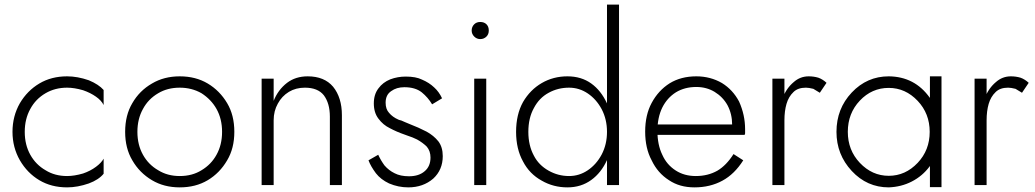

<svg xmlns="http://www.w3.org/2000/svg" viewBox="-20 -800 4476 830"><path d="M111 -131Q87 -174 87 -230Q87 -286 111 -329Q134 -372 177 -397Q218 -421 270 -421Q301 -421 339 -410Q371 -399 395 -382Q418 -366 428 -346V-411Q407 -435 364 -453Q315 -470 270 -470Q202 -470 150 -439Q98 -408 66 -354Q34 -298 34 -230Q34 -163 66 -107Q98 -52 150 -21Q202 10 270 10Q315 10 364 -7Q407 -23 428 -49V-114Q418 -96 395 -79Q371 -61 339 -50Q301 -39 270 -39Q217 -39 177 -64Q135 -88 111 -131Z M521 -230Q521 -159 552 -107Q583 -53 637 -21Q689 10 757 10Q826 10 878 -21Q930 -52 962 -107Q993 -159 993 -230Q993 -302 962 -354Q930 -408 878 -439Q826 -470 757 -470Q689 -470 637 -439Q583 -408 552 -354Q521 -302 521 -230ZM598 -131Q574 -174 574 -230Q574 -286 598 -329Q621 -372 664 -397Q704 -421 757 -421Q809 -421 851 -397Q893 -370 916 -329Q940 -286 940 -230Q940 -174 916 -131Q893 -89 851 -64Q811 -39 757 -39Q704 -39 664 -64Q622 -88 598 -131Z M1406 -296V0H1458V-302Q1458 -378 1420 -425Q1382 -470 1310 -470Q1258 -470 1221 -442Q1182 -412 1163 -364V-460H1111V0H1163V-280Q1163 -320 1181 -352Q1198 -384 1229 -403Q1259 -421 1298 -421Q1354 -421 1380 -388Q1406 -353 1406 -296Z M1615 -131 1573 -107Q1582 -82 1605 -51Q1626 -24 1662 -7Q1702 10 1745 10Q1809 10 1853 -28Q1894 -66 1894 -125Q1894 -164 1875 -189Q1855 -214 1824 -231Q1787 -250 1755 -262Q1748 -265 1731 -272Q1729 -273 1715 -279Q1703 -282 1702 -283Q1677 -294 1662 -312Q1647 -328 1647 -356Q1647 -390 1671 -406Q1694 -423 1728 -423Q1775 -423 1803 -401Q1830 -379 1848 -349L1891 -375Q1878 -403 1857 -422Q1835 -443 1804 -456Q1778 -469 1734 -469Q1699 -469 1667 -457Q1635 -444 1616 -418Q1596 -392 1596 -353Q1596 -313 1616 -287Q1636 -260 1665 -246Q1695 -230 1727 -219Q1729 -218 1742 -213.5Q1755 -209 1763 -206Q1782 -198 1783 -197Q1808 -183 1825 -166Q1841 -147 1841 -119Q1841 -81 1816 -60Q1791 -38 1748 -38Q1711 -38 1686 -51Q1661 -63 1642 -85Q1626 -107 1615 -131Z M2019 -668Q2019 -653 2030 -642Q2041 -631 2056 -631Q2072 -631 2083 -642Q2093 -652 2093 -668Q2093 -685 2083 -695Q2073 -705 2056 -705Q2040 -705 2030 -695Q2019 -684 2019 -668ZM2030 -460V0H2082V-460Z M2604 -780V0H2656V-780ZM2211 -230Q2211 -156 2241 -102Q2269 -48 2322 -19Q2372 10 2433 10Q2492 10 2536 -22Q2579 -53 2604 -108Q2628 -162 2628 -230Q2628 -299 2604 -353Q2578 -409 2536 -439Q2493 -470 2433 -470Q2372 -470 2322 -441Q2272 -412 2241 -359Q2211 -305 2211 -230ZM2264 -230Q2264 -290 2288 -333Q2311 -377 2352 -399Q2392 -421 2440 -421Q2484 -421 2521 -396Q2558 -371 2581 -328Q2604 -284 2604 -230Q2604 -176 2581 -132Q2558 -89 2521 -64Q2484 -39 2440 -39Q2393 -39 2352 -62Q2309 -86 2288 -127Q2264 -171 2264 -230Z M2982 10Q3050 10 3103 -19Q3155 -47 3193 -107L3151 -134Q3120 -85 3081 -62Q3040 -39 2988 -39Q2938 -39 2901 -63Q2862 -88 2843 -131Q2822 -174 2822 -234Q2822 -292 2843 -335Q2864 -377 2902 -401Q2940 -424 2990 -424Q3034 -424 3069 -403Q3105 -381 3125 -345Q3145 -307 3145 -261L3144 -259V-253Q3143 -250 3143 -245Q3141 -243 3140 -237L3138 -231L3160 -262H2802V-217H3199L3201 -223V-229V-242Q3201 -303 3175 -361Q3148 -412 3101 -441Q3051 -470 2990 -470Q2924 -470 2875 -440Q2826 -409 2797 -355Q2769 -303 2769 -231Q2769 -159 2797 -107Q2823 -52 2872 -21Q2918 10 2982 10Z M3371 -460H3319V0H3371ZM3524 -399 3553 -442Q3537 -457 3518 -464Q3498 -470 3476 -470Q3439 -470 3411 -445Q3380 -419 3364 -378Q3347 -329 3347 -280H3371Q3371 -320 3380 -351Q3389 -382 3410 -402Q3429 -421 3464 -421Q3476 -421 3496 -416Q3498 -415 3524 -399Z M3999 -81 4000 -83V9H4050V-470H4000V-377L3999 -378Q3934 -469 3822 -470Q3728 -470 3662 -400Q3596 -330 3596 -230Q3596 -132 3662 -61Q3728 10 3822 10Q3876 8 3921 -15Q3968 -39 3999 -81ZM3947 -96Q3894 -40 3822 -40Q3750 -40 3697 -96Q3645 -151 3645 -230Q3645 -310 3697 -365Q3749 -420 3822 -420Q3894 -420 3947 -364Q3999 -309 3999 -230Q3999 -151 3947 -96Z M4245 -460H4193V0H4245ZM4398 -399 4427 -442Q4411 -457 4392 -464Q4372 -470 4350 -470Q4313 -470 4285 -445Q4254 -419 4238 -378Q4221 -329 4221 -280H4245Q4245 -320 4254 -351Q4263 -382 4284 -402Q4303 -421 4338 -421Q4350 -421 4370 -416Q4372 -415 4398 -399Z"/></svg>

Font: NM-font
Style: Light
Weight: 500
Designer: ""
Foundry: ""
Version: ""